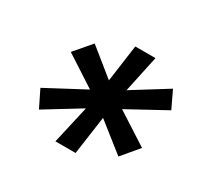

<svg xmlns="http://www.w3.org/2000/svg" viewBox="-96 -868 638 618"><g transform="rotate(30 223.5 -558.5)"><path d="M46 -487 187 -562 73 -636 126 -698 225 -618 244 -755H319L290 -619L417 -698L447 -635L308 -559L426 -483L374 -421L269 -504L249 -362H174L206 -503L77 -424Z"/></g></svg>

Font: Cabin VF Beta
Style: Italic
Weight: 400
Italic angle: -7°
Designer: Pablo Impallari
Foundry: Pablo Impallari. http://www.impallari.com Igino Marini. http://www.ikern.com
Version: Version 2.300